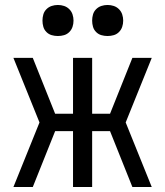

<svg xmlns="http://www.w3.org/2000/svg" viewBox="-20 -753 665 773"><path d="M34 0 139 -260 34 -520H112L202 -295H274V-520H351V-295H423L513 -520H591L486 -260L591 0H513L423 -225H351V0H274V-225H202L112 0ZM413 -608Q400 -608 388 -611.5Q376 -615 367 -624Q358 -633 354.5 -645Q351 -657 351 -670Q351 -683 354.5 -695Q358 -707 367 -716Q376 -725 388 -729Q400 -733 413 -733Q426 -733 438 -729Q450 -725 459 -716Q468 -707 472 -695Q476 -683 476 -670Q476 -657 472 -645Q468 -633 459 -624Q450 -615 438 -611.5Q426 -608 413 -608ZM213 -608Q200 -608 188 -611.5Q176 -615 167 -624Q158 -633 154.5 -645Q151 -657 151 -670Q151 -683 154.5 -695Q158 -707 167 -716Q176 -725 188 -729Q200 -733 213 -733Q226 -733 238 -729Q250 -725 259 -716Q268 -707 272 -695Q276 -683 276 -670Q276 -657 272 -645Q268 -633 259 -624Q250 -615 238 -611.5Q226 -608 213 -608Z"/></svg>

Font: Zed Sans
Style: Regular
Weight: 400
Designer: Belleve Invis
Foundry: Belleve Invis
Version: Version 1.0.0; ttfautohint (v1.8.4)